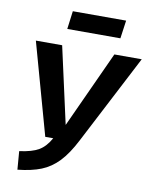

<svg xmlns="http://www.w3.org/2000/svg" viewBox="-96 -955 827 1043"><g transform="rotate(10 317.0 -434.0)"><path d="M379 -200Q339 -122 297 -78Q255 -34 202.5 -13Q150 8 73 16L65 -85Q134 -94 171 -115.5Q208 -137 235 -186H191L50 -692H195L289 -269L483 -692H634ZM207 -784 220 -884H514L500 -784Z"/></g></svg>

Font: Fira Sans SemiBold
Style: Italic
Weight: 600
Italic angle: -8°
Designer: bBox Type GmbH & Carrois Corporate GbR & Edenspiekermann AG
Foundry: bBox Type GmbH & Carrois Corporate GbR & Edenspiekermann AG
Version: Version 4.301